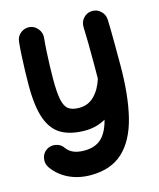

<svg xmlns="http://www.w3.org/2000/svg" viewBox="-120 -624 816 986"><g transform="rotate(-15 287.5 -131.0)"><path d="M131.8 -539.1Q158.2 -536.1 175.3 -514.6Q192.4 -493.2 189.9 -466.8Q186.5 -435.5 184.3 -395.5Q182.1 -355.5 180.9 -316.2Q179.7 -276.9 179.7 -248.5Q179.7 -178.2 187.5 -139.9Q195.3 -101.6 215.3 -86.9Q235.4 -72.3 271.5 -72.3Q319.8 -72.3 352.5 -105.2Q385.3 -138.2 402.3 -192.4Q402.8 -226.1 402.8 -266.6Q402.8 -333.5 402.1 -385.5Q401.4 -437.5 399.9 -467.8Q398.9 -494.6 417 -514.6Q435.1 -534.7 461.9 -535.6Q488.8 -536.6 508.5 -518.3Q528.3 -500 529.8 -473.1Q530.8 -452.6 531.2 -423.1Q531.7 -393.6 532 -347.4Q532.2 -301.3 532.2 -231.4Q532.2 -70.3 504.2 43.5Q476.1 157.2 412.1 217Q348.1 276.9 240.2 276.9Q175.3 276.9 123 251.5Q70.8 226.1 39.1 180.2Q24.4 158.2 29.3 131.3Q34.2 104.5 56.2 89.8Q78.1 75.2 105 80.1Q131.8 85 146.5 106.9Q173.8 146.5 240.2 146.5Q298.3 146.5 331.5 115.5Q364.7 84.5 380.9 20Q356.9 33.7 329.3 41Q301.8 48.3 271.5 48.3Q195.3 48.3 146.2 20.5Q97.2 -7.3 73.7 -72.3Q50.3 -137.2 50.3 -248.5Q50.3 -282.7 51.5 -325.4Q52.7 -368.2 54.9 -409.7Q57.1 -451.2 60.5 -481.4Q63 -507.8 84.2 -524.7Q105.5 -541.5 131.8 -539.1Z"/></g></svg>

Font: Mikhak-FD Bold
Style: Regular
Weight: 700
Designer: Amin Abedi
Version: Version 3.3